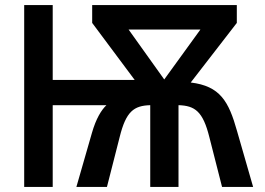

<svg xmlns="http://www.w3.org/2000/svg" viewBox="-20 -734 1040 754"><path d="M75 0H187V-321H398C378 -302 357 -268 341 -212L280 0H400L450 -196C475 -297 506 -319 570 -321V0H681V-321C746 -319 777 -296 802 -196L852 0H974L911 -219C878 -337 844 -396 729 -410L910 -644V-714H342V-644L509 -420H187V-714H75ZM625 -422 485 -618H767Z"/></svg>

Font: Noto Sans Mono ExtraCondensed SemiBold
Style: Regular
Weight: 600
Width: 2
Designer: Monotype Design Team
Foundry: Monotype Imaging Inc.
Version: Version 2.014